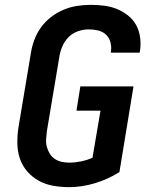

<svg xmlns="http://www.w3.org/2000/svg" viewBox="-20 -763 640 791"><path d="M265 8Q232 8 200 2.5Q168 -3 140.5 -18Q113 -33 92.5 -56.5Q72 -80 62 -109.5Q52 -139 51.5 -172Q51 -205 56 -238L107 -543Q111 -570 121 -597.5Q131 -625 148.5 -649.5Q166 -674 190 -692.5Q214 -711 241 -722.5Q268 -734 297 -738.5Q326 -743 353 -743Q382 -743 409.5 -739.5Q437 -736 461.5 -726Q486 -716 507 -699.5Q528 -683 540.5 -660.5Q553 -638 557 -610.5Q561 -583 557 -555L555 -546H436L437 -550Q440 -570 435 -589Q430 -608 416.5 -620.5Q403 -633 384 -637.5Q365 -642 345 -642Q323 -642 300.5 -634Q278 -626 261.5 -609Q245 -592 236 -570Q227 -548 224 -526L173 -222Q171 -206 170 -189.5Q169 -173 173 -158Q177 -143 185 -130Q193 -117 205.5 -108.5Q218 -100 233.5 -96.5Q249 -93 265 -93Q289 -93 313.5 -98Q338 -103 361 -113L394 -307H295L311 -407H530L472 -54Q424 -24 370.5 -8Q317 8 265 8Z"/></svg>

Font: Iosevka Custom Oblique
Style: Bold
Weight: 700
Italic angle: -9°
Monospace: yes
Designer: Belleve Invis
Foundry: Belleve Invis
Version: Version 30.1.2; ttfautohint (v1.8.4)